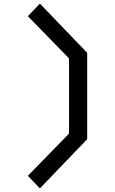

<svg xmlns="http://www.w3.org/2000/svg" viewBox="-20 -834 640 1068"><path d="M202 -814 135 -744 364 -509V-91L135 144L202 214L465 -60V-540Z"/></svg>

Font: Kode Mono Medium
Style: Regular
Weight: 500
Monospace: yes
Designer: Isa Ozler
Foundry: Kadena LLC
Version: Version 1.206;gftools[0.9.28]